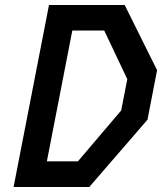

<svg xmlns="http://www.w3.org/2000/svg" viewBox="-20 -750 660 770"><path d="M34.5 0H338L571.5 -270L610 -468.5L480 -730H176.5ZM168 -103 270 -627.5H398L490.5 -432.5L466 -307L292.5 -103Z"/></svg>

Font: Monaspace Krypton Medium
Style: Italic
Weight: 500
Italic angle: -11°
Designer: Riley Cran & the Lettermatic Team
Foundry: Lettermatic
Version: Version 1.101 (Monaspace Krypton)